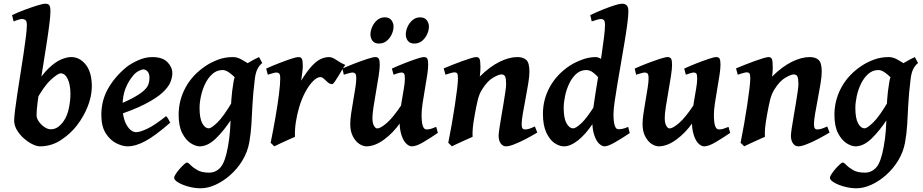

<svg xmlns="http://www.w3.org/2000/svg" viewBox="-20 -762 4934 1026"><path d="M470.7 -297.9Q469.7 -246.1 448.7 -192.9Q427.7 -139.6 391.1 -91.8Q357.4 -47.9 306.2 -13.9Q254.9 20 193.4 20Q176.8 20 153.6 8.8Q130.4 -2.4 108.2 -22Q85.9 -41.5 71 -65.9Q56.2 -90.3 55.7 -117.2Q55.7 -134.3 60.3 -172.6Q64.9 -210.9 72.8 -262Q80.6 -313 89.4 -368.4Q98.1 -423.8 106 -475.6Q113.8 -527.3 118.7 -567.6Q123.5 -607.9 123.5 -627.9Q123.5 -650.4 115 -655.5Q106.4 -660.6 97.7 -660.6Q91.8 -660.6 81.1 -657.5Q70.3 -654.3 61.5 -650.9Q52.7 -647.5 52.7 -647.5L44.4 -681.2Q73.7 -695.3 110.8 -709.2Q147.9 -723.1 179 -732.7Q210 -742.2 221.7 -742.2Q238.3 -742.2 243.9 -733.4Q249.5 -724.6 249.5 -702.1Q249.5 -679.2 244.1 -635.5Q238.8 -591.8 230.2 -536.6Q221.7 -481.4 212.2 -422.4Q202.6 -363.3 194.1 -308.3Q185.5 -253.4 180.4 -210.9Q175.3 -168.5 175.3 -147Q175.3 -129.9 187.5 -112.5Q199.7 -95.2 216.8 -83.5Q233.9 -71.8 248 -71.3Q272 -70.3 289.8 -83.3Q307.6 -96.2 320.8 -115.7Q340.3 -144.5 348.4 -185.3Q356.4 -226.1 356.4 -258.8Q356.4 -309.1 342 -339.6Q327.6 -370.1 304.2 -370.1Q289.6 -370.1 251.7 -335.7Q213.9 -301.3 170.4 -220.7L162.6 -294.4Q202.6 -361.8 239.5 -396.7Q276.4 -431.6 306.9 -444.3Q337.4 -457 359.4 -457Q405.8 -457.5 438.5 -416.3Q471.2 -375 470.7 -297.9Z M900.9 -371.1Q900.9 -349.6 890.9 -323.7Q880.9 -297.9 849.6 -268.3Q818.4 -238.8 755.4 -206.1Q692.4 -173.3 585.9 -139.2L582.5 -189.9Q649.4 -216.8 688.7 -238Q728 -259.3 747.6 -276.9Q767.1 -294.4 772.9 -310.8Q778.8 -327.1 778.8 -345.7Q778.8 -368.2 768.8 -379.6Q758.8 -391.1 745.1 -391.1Q737.3 -391.1 721.2 -382.8Q705.1 -374.5 692.9 -359.9Q666.5 -329.1 650.6 -289.1Q634.8 -249 634.8 -195.3Q634.8 -131.3 657 -93.5Q679.2 -55.7 708 -55.7Q728.5 -55.7 768.3 -74.7Q808.1 -93.8 867.2 -141.1Q872.6 -138.2 880.4 -124Q888.2 -109.9 889.6 -106.4Q809.6 -36.6 757.3 -8.3Q705.1 20 661.6 20Q634.8 20 601.8 3.7Q568.8 -12.7 545.2 -49.6Q521.5 -86.4 521.5 -147.9Q521.5 -224.6 557.1 -287.8Q592.8 -351.1 654.3 -402.3Q676.3 -420.4 715.6 -438.7Q754.9 -457 793.5 -457Q848.6 -457 874.8 -429.9Q900.9 -402.8 900.9 -371.1Z M1349.6 -400.4Q1335.4 -390.6 1323 -368.9Q1310.5 -347.2 1300 -328.6Q1289.6 -310.1 1281.7 -310.1Q1274.9 -310.1 1262.5 -321.8Q1250 -333.5 1234.6 -348.9Q1219.2 -364.3 1202.1 -376Q1185.1 -387.7 1169.4 -387.7Q1138.7 -387.7 1115.5 -367.2Q1092.3 -346.7 1076.9 -315.2Q1061.5 -283.7 1054 -248.8Q1046.4 -213.9 1046.4 -185.1Q1046.4 -130.4 1060.8 -103.3Q1075.2 -76.2 1096.7 -76.2Q1108.9 -76.2 1141.6 -107.4Q1174.3 -138.7 1222.7 -221.2L1216.3 -125Q1176.8 -64 1133.5 -22Q1090.3 20 1046.9 20Q1025.4 20 999 3.2Q972.7 -13.7 953.6 -50.8Q934.6 -87.9 934.6 -148.9Q934.6 -226.1 971.7 -294.7Q1008.8 -363.3 1081.1 -411.1Q1108.4 -429.2 1145 -443.1Q1181.6 -457 1225.6 -457Q1247.6 -457 1271.7 -443.4Q1295.9 -429.7 1316.9 -415.8Q1337.9 -401.9 1349.6 -400.4ZM1381.3 -425.3Q1364.7 -411.6 1355 -391.6Q1345.2 -371.6 1341.3 -336.4Q1332 -259.3 1329.1 -202.6Q1326.2 -146 1323.5 -98.4Q1320.8 -50.8 1312 -0.5Q1302.7 50.3 1275.9 94.7Q1249 139.2 1211.4 172.6Q1173.8 206.1 1132.3 225.1Q1090.8 244.1 1052.7 244.1Q1020 244.1 987.1 235.1Q954.1 226.1 932.4 213.1Q910.6 200.2 910.6 188.5Q910.6 180.7 919.7 167Q928.7 153.3 940.9 139.4Q953.1 125.5 963.9 116Q974.6 106.4 978 106.4Q985.4 106.4 998.5 120.1Q1011.7 133.8 1035.2 147.2Q1058.6 160.6 1097.2 160.6Q1133.3 160.6 1158.2 132.6Q1183.1 104.5 1197.8 23.4Q1206.5 -24.9 1209.2 -64.9Q1211.9 -105 1212.6 -143.6Q1213.4 -182.1 1216.1 -226.6Q1218.8 -271 1228.5 -328.1Q1233.4 -359.4 1255.6 -384Q1277.8 -408.7 1307.4 -426.8Q1336.9 -444.8 1364.3 -457Z M1825.2 -415Q1818.8 -407.2 1809.1 -390.6Q1799.3 -374 1788.6 -356Q1777.8 -337.9 1768.8 -325.2Q1759.8 -312.5 1754.9 -312.5Q1742.7 -312.5 1731.9 -321.8Q1721.2 -331.1 1711.2 -340.6Q1701.2 -350.1 1691.9 -350.1Q1674.8 -350.1 1653.3 -328.9Q1631.8 -307.6 1611.8 -270.8Q1591.8 -233.9 1578.1 -187Q1567.4 -150.4 1561 -109.9Q1554.7 -69.3 1556.2 -30.8Q1545.9 -26.4 1522.5 -15.9Q1499 -5.4 1476.6 5.1Q1454.1 15.6 1445.8 20L1426.3 1Q1440.4 -68.4 1452.1 -136Q1463.9 -203.6 1470.7 -258.1Q1477.5 -312.5 1477.5 -341.8Q1477.5 -364.3 1471.7 -369.4Q1465.8 -374.5 1457.5 -374.5Q1450.7 -374.5 1434.6 -369.9Q1418.5 -365.2 1411.1 -362.8L1402.3 -395.5Q1430.2 -408.2 1466.1 -422.4Q1502 -436.5 1532.7 -446.8Q1563.5 -457 1575.2 -457Q1588.9 -457 1593.5 -447Q1598.1 -437 1598.1 -408.2Q1598.1 -397.9 1595.2 -373.8Q1592.3 -349.6 1589.4 -331.1Q1621.1 -382.3 1646.7 -409.7Q1672.4 -437 1694.8 -447Q1717.3 -457 1738.3 -457Q1755.4 -457 1779.5 -440.4Q1803.7 -423.8 1825.2 -415Z M2319.8 -51.8Q2281.2 -25.4 2242.9 -2.7Q2204.6 20 2180.7 20Q2163.6 20 2146.7 1Q2129.9 -18.1 2120.8 -57.1Q2111.8 -96.2 2117.7 -156.2Q2120.6 -186.5 2126.7 -221.9Q2132.8 -257.3 2138.2 -289.6Q2143.6 -321.8 2143.6 -341.8Q2143.6 -364.3 2138.7 -369.4Q2133.8 -374.5 2125.5 -374.5Q2119.1 -374.5 2106.2 -370.6Q2093.3 -366.7 2083 -362.8L2074.2 -395.5Q2101.6 -408.2 2137.2 -422.4Q2172.9 -436.5 2203.4 -446.8Q2233.9 -457 2245.6 -457Q2259.3 -457 2263.7 -447.8Q2268.1 -438.5 2268.1 -416Q2268.1 -394.5 2262.7 -359.6Q2257.3 -324.7 2250.5 -285.4Q2243.7 -246.1 2238.3 -210Q2232.9 -173.8 2232.9 -149.9Q2232.9 -105.5 2239.7 -87.9Q2246.6 -70.3 2258.8 -70.3Q2271.5 -70.3 2282.5 -73.5Q2293.5 -76.7 2311 -84ZM2124.5 -200.2 2119.1 -106.4Q2081.5 -52.2 2032.2 -16.1Q1982.9 20 1938 20Q1919.4 20 1899.4 6.6Q1879.4 -6.8 1865.5 -33.7Q1851.6 -60.5 1851.6 -100.1Q1851.6 -122.1 1856.4 -155.3Q1861.3 -188.5 1867.7 -224.9Q1874 -261.2 1878.9 -292.5Q1883.8 -323.7 1883.8 -341.8Q1883.8 -364.3 1878.2 -369.4Q1872.6 -374.5 1863.8 -374.5Q1857.9 -374.5 1843.3 -370.6Q1828.6 -366.7 1817.4 -362.8L1809.6 -395.5Q1837.4 -408.2 1874 -422.4Q1910.6 -436.5 1942.1 -446.8Q1973.6 -457 1985.4 -457Q1999.5 -457 2004.4 -447.8Q2009.3 -438.5 2009.3 -416Q2009.3 -394.5 2003.4 -356Q1997.6 -317.4 1989.7 -273.7Q1981.9 -230 1976.1 -191.4Q1970.2 -152.8 1970.2 -131.8Q1970.2 -104.5 1978.3 -90.1Q1986.3 -75.7 1996.1 -75.7Q2013.2 -75.7 2046.9 -104.7Q2080.6 -133.8 2124.5 -200.2ZM2272 -620.1Q2272 -600.1 2262.5 -579.1Q2252.9 -558.1 2235.6 -543.7Q2218.3 -529.3 2193.8 -529.3Q2170.4 -529.3 2159.4 -543.9Q2148.4 -558.6 2148.4 -578.1Q2148.4 -597.2 2157.7 -618.4Q2167 -639.6 2184.3 -654.5Q2201.7 -669.4 2225.6 -669.4Q2248.5 -669.4 2260.3 -654.3Q2272 -639.2 2272 -620.1ZM2083 -620.1Q2083 -600.1 2073.5 -579.1Q2064 -558.1 2046.6 -543.7Q2029.3 -529.3 2004.9 -529.3Q1981.4 -529.3 1970.5 -543.9Q1959.5 -558.6 1959.5 -578.1Q1959.5 -597.2 1968.8 -618.4Q1978 -639.6 1995.4 -654.5Q2012.7 -669.4 2036.6 -669.4Q2060.1 -669.4 2071.5 -654.3Q2083 -639.2 2083 -620.1Z M2851.1 -53.7Q2821.8 -36.1 2789.3 -19Q2756.8 -2 2728.5 9Q2700.2 20 2684.1 20Q2667 20 2655.8 4.6Q2644.5 -10.7 2644.5 -37.1Q2644.5 -47.4 2648.4 -74.2Q2652.3 -101.1 2658.4 -136.2Q2664.6 -171.4 2670.4 -206.8Q2676.3 -242.2 2680.4 -270.8Q2684.6 -299.3 2684.6 -312.5Q2684.6 -341.3 2679.4 -352.8Q2674.3 -364.3 2658.7 -364.3Q2645.5 -364.3 2614.7 -346.7Q2584 -329.1 2555.7 -283.2Q2541 -260.3 2533 -227.3Q2524.9 -194.3 2516.6 -147Q2508.8 -103.5 2506.6 -78.9Q2504.4 -54.2 2505.4 -30.8Q2498.5 -27.8 2483.2 -21Q2467.8 -14.2 2449.7 -5.9Q2431.6 2.4 2416.3 9.5Q2400.9 16.6 2395 20L2375.5 1Q2385.3 -47.4 2394.5 -100.3Q2403.8 -153.3 2411.1 -202.1Q2418.5 -251 2422.9 -288.3Q2427.2 -325.7 2427.2 -342.8Q2427.2 -365.2 2422.4 -370.4Q2417.5 -375.5 2408.7 -375.5Q2401.9 -375.5 2385 -370.6Q2368.2 -365.7 2360.4 -362.8L2351.1 -396.5Q2371.6 -405.3 2398.2 -415.8Q2424.8 -426.3 2450.9 -435.8Q2477.1 -445.3 2497.1 -451.2Q2517.1 -457 2524.4 -457Q2538.1 -457 2542.7 -446.8Q2547.4 -436.5 2547.4 -401.9Q2547.4 -378.4 2543.9 -353Q2597.2 -405.8 2648.9 -431.4Q2700.7 -457 2744.6 -457Q2775.4 -457 2792.2 -441.9Q2809.1 -426.8 2809.1 -379.4Q2809.1 -354 2802.7 -315.2Q2796.4 -276.4 2788.3 -234.1Q2780.3 -191.9 2773.9 -155.5Q2767.6 -119.1 2767.6 -99.1Q2767.6 -82.5 2772 -76.4Q2776.4 -70.3 2785.2 -70.3Q2796.4 -70.3 2808.1 -74Q2819.8 -77.6 2838.4 -86.4Z M3345.2 -50.8Q3303.7 -22.9 3266.4 -1.5Q3229 20 3210 20Q3197.8 20 3182.4 6.6Q3167 -6.8 3155.8 -39.3Q3144.5 -71.8 3144.5 -127.9Q3144.5 -142.6 3149.4 -178.7Q3154.3 -214.8 3162.1 -263.7Q3169.9 -312.5 3178.7 -366.2Q3187.5 -419.9 3195.1 -471.2Q3202.6 -522.5 3207.8 -563.7Q3212.9 -605 3212.9 -627.9Q3212.9 -650.4 3206.3 -655.5Q3199.7 -660.6 3190.9 -660.6Q3184.6 -660.6 3169.4 -656.2Q3154.3 -651.9 3142.1 -647.5L3134.3 -681.2Q3167.5 -697.3 3202.1 -711.2Q3236.8 -725.1 3264.4 -733.6Q3292 -742.2 3303.7 -742.2Q3319.8 -742.2 3328.9 -733.4Q3337.9 -724.6 3337.9 -702.1Q3337.9 -676.8 3332 -632.8Q3326.2 -588.9 3317.1 -534.7Q3308.1 -480.5 3298.1 -422.9Q3288.1 -365.2 3279.1 -312Q3270 -258.8 3264.2 -217Q3258.3 -175.3 3258.3 -153.3Q3258.3 -71.3 3284.2 -71.3Q3296.4 -71.3 3308.1 -74Q3319.8 -76.7 3336.9 -84ZM3285.6 -388.7 3226.6 -303.7Q3217.8 -303.7 3205.8 -316.2Q3193.8 -328.6 3179.7 -345.5Q3165.5 -362.3 3148.7 -375Q3131.8 -387.7 3112.8 -387.7Q3082 -387.7 3059.3 -367.2Q3036.6 -346.7 3021.7 -315.2Q3006.8 -283.7 2999.5 -248.8Q2992.2 -213.9 2992.2 -185.1Q2992.2 -130.4 3007.3 -103.3Q3022.5 -76.2 3043 -76.2Q3057.6 -76.2 3087.2 -104Q3116.7 -131.8 3159.7 -200.7L3148.4 -102.5Q3108.9 -43.5 3068.6 -11.7Q3028.3 20 2994.1 20Q2968.3 20 2942.4 2Q2916.5 -16.1 2898.9 -54.7Q2881.3 -93.3 2881.3 -153.8Q2881.3 -231 2918.5 -298.1Q2955.6 -365.2 3024.9 -411.1Q3051.8 -428.7 3089.6 -442.9Q3127.4 -457 3163.1 -457Q3176.8 -457 3192.4 -446.8Q3208 -436.5 3224.1 -422.9Q3240.2 -409.2 3255.9 -398.9Q3271.5 -388.7 3285.6 -388.7Z M3881.8 -51.8Q3843.3 -25.4 3804.9 -2.7Q3766.6 20 3742.7 20Q3725.6 20 3708.7 1Q3691.9 -18.1 3682.9 -57.1Q3673.8 -96.2 3679.7 -156.2Q3682.6 -186.5 3688.7 -221.9Q3694.8 -257.3 3700.2 -289.6Q3705.6 -321.8 3705.6 -341.8Q3705.6 -364.3 3700.7 -369.4Q3695.8 -374.5 3687.5 -374.5Q3681.2 -374.5 3668.2 -370.6Q3655.3 -366.7 3645 -362.8L3636.2 -395.5Q3663.6 -408.2 3699.2 -422.4Q3734.9 -436.5 3765.4 -446.8Q3795.9 -457 3807.6 -457Q3821.3 -457 3825.7 -447.8Q3830.1 -438.5 3830.1 -416Q3830.1 -394.5 3824.7 -359.6Q3819.3 -324.7 3812.5 -285.4Q3805.7 -246.1 3800.3 -210Q3794.9 -173.8 3794.9 -149.9Q3794.9 -105.5 3801.8 -87.9Q3808.6 -70.3 3820.8 -70.3Q3833.5 -70.3 3844.5 -73.5Q3855.5 -76.7 3873 -84ZM3686.5 -200.2 3681.2 -106.4Q3643.6 -52.2 3594.2 -16.1Q3544.9 20 3500 20Q3481.4 20 3461.4 6.6Q3441.4 -6.8 3427.5 -33.7Q3413.6 -60.5 3413.6 -100.1Q3413.6 -122.1 3418.5 -155.3Q3423.3 -188.5 3429.7 -224.9Q3436 -261.2 3440.9 -292.5Q3445.8 -323.7 3445.8 -341.8Q3445.8 -364.3 3440.2 -369.4Q3434.6 -374.5 3425.8 -374.5Q3419.9 -374.5 3405.3 -370.6Q3390.6 -366.7 3379.4 -362.8L3371.6 -395.5Q3399.4 -408.2 3436 -422.4Q3472.7 -436.5 3504.2 -446.8Q3535.6 -457 3547.4 -457Q3561.5 -457 3566.4 -447.8Q3571.3 -438.5 3571.3 -416Q3571.3 -394.5 3565.4 -356Q3559.6 -317.4 3551.8 -273.7Q3543.9 -230 3538.1 -191.4Q3532.2 -152.8 3532.2 -131.8Q3532.2 -104.5 3540.3 -90.1Q3548.3 -75.7 3558.1 -75.7Q3575.2 -75.7 3608.9 -104.7Q3642.6 -133.8 3686.5 -200.2Z M4413.1 -53.7Q4383.8 -36.1 4351.3 -19Q4318.8 -2 4290.5 9Q4262.2 20 4246.1 20Q4229 20 4217.8 4.6Q4206.5 -10.7 4206.5 -37.1Q4206.5 -47.4 4210.4 -74.2Q4214.4 -101.1 4220.5 -136.2Q4226.6 -171.4 4232.4 -206.8Q4238.3 -242.2 4242.4 -270.8Q4246.6 -299.3 4246.6 -312.5Q4246.6 -341.3 4241.5 -352.8Q4236.3 -364.3 4220.7 -364.3Q4207.5 -364.3 4176.8 -346.7Q4146 -329.1 4117.7 -283.2Q4103 -260.3 4095 -227.3Q4086.9 -194.3 4078.6 -147Q4070.8 -103.5 4068.6 -78.9Q4066.4 -54.2 4067.4 -30.8Q4060.5 -27.8 4045.2 -21Q4029.8 -14.2 4011.7 -5.9Q3993.7 2.4 3978.3 9.5Q3962.9 16.6 3957 20L3937.5 1Q3947.3 -47.4 3956.5 -100.3Q3965.8 -153.3 3973.1 -202.1Q3980.5 -251 3984.9 -288.3Q3989.3 -325.7 3989.3 -342.8Q3989.3 -365.2 3984.4 -370.4Q3979.5 -375.5 3970.7 -375.5Q3963.9 -375.5 3947 -370.6Q3930.2 -365.7 3922.4 -362.8L3913.1 -396.5Q3933.6 -405.3 3960.2 -415.8Q3986.8 -426.3 4012.9 -435.8Q4039.1 -445.3 4059.1 -451.2Q4079.1 -457 4086.4 -457Q4100.1 -457 4104.7 -446.8Q4109.4 -436.5 4109.4 -401.9Q4109.4 -378.4 4106 -353Q4159.2 -405.8 4210.9 -431.4Q4262.7 -457 4306.6 -457Q4337.4 -457 4354.2 -441.9Q4371.1 -426.8 4371.1 -379.4Q4371.1 -354 4364.7 -315.2Q4358.4 -276.4 4350.3 -234.1Q4342.3 -191.9 4335.9 -155.5Q4329.6 -119.1 4329.6 -99.1Q4329.6 -82.5 4334 -76.4Q4338.4 -70.3 4347.2 -70.3Q4358.4 -70.3 4370.1 -74Q4381.8 -77.6 4400.4 -86.4Z M4854 -400.4Q4839.8 -390.6 4827.4 -368.9Q4814.9 -347.2 4804.4 -328.6Q4793.9 -310.1 4786.1 -310.1Q4779.3 -310.1 4766.8 -321.8Q4754.4 -333.5 4739 -348.9Q4723.6 -364.3 4706.5 -376Q4689.5 -387.7 4673.8 -387.7Q4643.1 -387.7 4619.9 -367.2Q4596.7 -346.7 4581.3 -315.2Q4565.9 -283.7 4558.3 -248.8Q4550.8 -213.9 4550.8 -185.1Q4550.8 -130.4 4565.2 -103.3Q4579.6 -76.2 4601.1 -76.2Q4613.3 -76.2 4646 -107.4Q4678.7 -138.7 4727.1 -221.2L4720.7 -125Q4681.2 -64 4637.9 -22Q4594.7 20 4551.3 20Q4529.8 20 4503.4 3.2Q4477.1 -13.7 4458 -50.8Q4439 -87.9 4439 -148.9Q4439 -226.1 4476.1 -294.7Q4513.2 -363.3 4585.4 -411.1Q4612.8 -429.2 4649.4 -443.1Q4686 -457 4730 -457Q4752 -457 4776.1 -443.4Q4800.3 -429.7 4821.3 -415.8Q4842.3 -401.9 4854 -400.4ZM4885.7 -425.3Q4869.1 -411.6 4859.4 -391.6Q4849.6 -371.6 4845.7 -336.4Q4836.4 -259.3 4833.5 -202.6Q4830.6 -146 4827.9 -98.4Q4825.2 -50.8 4816.4 -0.5Q4807.1 50.3 4780.3 94.7Q4753.4 139.2 4715.8 172.6Q4678.2 206.1 4636.7 225.1Q4595.2 244.1 4557.1 244.1Q4524.4 244.1 4491.5 235.1Q4458.5 226.1 4436.8 213.1Q4415 200.2 4415 188.5Q4415 180.7 4424.1 167Q4433.1 153.3 4445.3 139.4Q4457.5 125.5 4468.3 116Q4479 106.4 4482.4 106.4Q4489.7 106.4 4502.9 120.1Q4516.1 133.8 4539.6 147.2Q4563 160.6 4601.6 160.6Q4637.7 160.6 4662.6 132.6Q4687.5 104.5 4702.1 23.4Q4710.9 -24.9 4713.6 -64.9Q4716.3 -105 4717 -143.6Q4717.8 -182.1 4720.5 -226.6Q4723.1 -271 4732.9 -328.1Q4737.8 -359.4 4760 -384Q4782.2 -408.7 4811.8 -426.8Q4841.3 -444.8 4868.7 -457Z"/></svg>

Font: Gentium Plus
Style: Bold Italic
Weight: 700
Italic angle: -8°
Designer: Victor Gaultney, Annie Olsen, Iska Routamaa, Becca Hirsbrunner
Foundry: SIL International
Version: Version 6.101